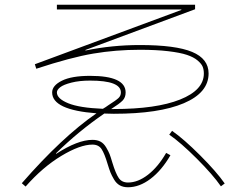

<svg xmlns="http://www.w3.org/2000/svg" viewBox="-20 -760 1040 810"><path d="M745 -718V-720H220V-740H803V-721L340 -549L341 -547Q453 -570 570 -570Q721 -570 790.5 -541Q860 -512 860 -450Q860 -369 755.5 -324.5Q651 -280 460 -280Q453 -280 439.5 -280.5Q426 -281 420 -281Q312 -207 216 -113L217 -111Q308 -170 370 -170Q390 -170 404 -162.5Q418 -155 428 -138Q438 -121 442.5 -109.5Q447 -98 454 -74Q468 -28 481 -9Q494 10 520 10Q562 10 604.5 -23Q647 -56 681 -115L699 -105Q662 -41 615 -5.5Q568 30 520 30Q500 30 485.5 22Q471 14 461 -3Q451 -20 446 -32.5Q441 -45 434 -68Q421 -112 408.5 -131Q396 -150 370 -150Q318 -150 239 -102.5Q160 -55 88 27L72 13Q242 -182 387 -282Q200 -296 200 -370Q200 -399 241 -419.5Q282 -440 360 -440Q510 -440 510 -370Q510 -349 497.5 -336Q485 -323 449 -300H460Q639 -300 739.5 -340Q840 -380 840 -450Q840 -466 835 -478.5Q830 -491 813.5 -505Q797 -519 768.5 -528.5Q740 -538 689.5 -544Q639 -550 570 -550Q469 -550 374 -534Q279 -518 133 -470L127 -489ZM694 -192 706 -208Q756 -173 824.5 -104.5Q893 -36 928 14L912 26Q878 -23 810.5 -90.5Q743 -158 694 -192ZM414 -301Q418 -303 425.5 -308Q433 -313 437 -316Q470 -337 480 -346.5Q490 -356 490 -370Q490 -420 360 -420Q315 -420 281.5 -411.5Q248 -403 234 -392Q220 -381 220 -370Q220 -344 267.5 -324.5Q315 -305 414 -301Z"/></svg>

Font: M PLUS 1p Thin
Style: Regular
Weight: 250
Version: Version 1.062